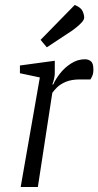

<svg xmlns="http://www.w3.org/2000/svg" viewBox="-20 -751 395 771"><path d="M63 0 140 -440 60 -457V-488L200 -507V-457Q200 -448 197 -434Q194 -420 190 -412H194Q203 -433 221.5 -456.5Q240 -480 266 -496.5Q292 -513 321 -513Q335 -513 345 -505Q355 -497 355 -472Q355 -456 350.5 -446Q346 -436 343 -432H301Q267 -432 244.5 -422.5Q222 -413 209 -400Q196 -387 190 -378L132 0ZM168 -561 143 -591 280 -731Q305 -721 311.5 -706.5Q318 -692 318 -681Q318 -672 309 -662Q300 -652 289 -643Q278 -634 271 -629Z"/></svg>

Font: Faustina Light Light
Style: Italic
Weight: 300
Italic angle: -8°
Version: Version 1.200